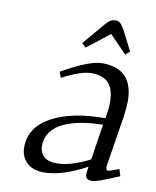

<svg xmlns="http://www.w3.org/2000/svg" viewBox="-75 -690 614 755"><g transform="rotate(10 232.0 -312.0)"><path d="M58.1 -78.1Q58.1 -156.2 137.5 -200.7Q216.8 -245.1 353 -245.1L356.9 -269Q359.9 -283.7 359.9 -309.1Q359.9 -361.3 337.4 -385.7Q314.9 -410.2 269 -410.2Q227.1 -410.2 152.8 -371.1L144 -394Q252.9 -456.1 303.2 -456.1Q428.2 -456.1 428.2 -325.2Q428.2 -304.7 422.9 -264.2L391.1 -64.9Q388.2 -43.9 397.9 -43.9Q407.2 -43.9 441.9 -58.1L450.2 -30.8Q397.5 -8.3 375.7 -0.7Q354 6.8 341.8 6.8Q316.9 6.8 316.9 -16.1Q316.9 -19.5 318.8 -33.2L320.8 -45.9Q224.1 6.8 150.9 6.8Q106.9 6.8 82.5 -16.8Q58.1 -40.5 58.1 -78.1ZM126 -94.2Q126 -70.3 142.1 -53.7Q158.2 -37.1 196.8 -37.1Q227.5 -37.1 263.9 -49.6Q300.3 -62 326.2 -76.2L348.1 -217.8Q302.2 -217.8 263.7 -210.9Q225.1 -204.1 193.6 -189.9Q162.1 -175.8 144 -151.4Q126 -127 126 -94.2ZM211.9 -520 276.9 -597.2Q293 -616.7 302.7 -623.8Q312.5 -630.9 326.2 -630.9Q337.9 -630.9 345 -624Q352.1 -617.2 363.8 -597.2L402.8 -520L386.2 -504.9L317.9 -575.2L228 -504.9Z"/></g></svg>

Font: Dehuti Alt
Style: Italic
Weight: 400
Version: Version 1.2